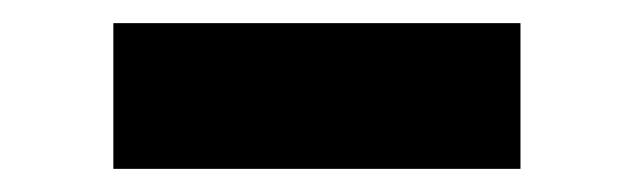

<svg xmlns="http://www.w3.org/2000/svg" viewBox="-20 -349 548 166"><path d="M430 -329V-203H78V-329Z"/></svg>

Font: Prodigy Sans SemiBold
Style: Regular
Weight: 600
Designer: Wei Huang
Foundry: Wei Huang
Version: Version 1.003; ttfautohint (v1.8.3)